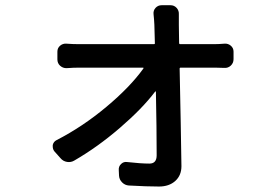

<svg xmlns="http://www.w3.org/2000/svg" viewBox="-20 -636 1040 727"><path d="M658.2 -473.6Q658.2 -468.8 662.1 -468.8H791Q807.6 -468.8 830.1 -470.7Q843.8 -471.7 854 -462.9Q864.3 -454.1 864.3 -440.4V-412.1Q864.3 -397.5 854 -387.7Q843.8 -377.9 829.1 -378.9Q806.6 -379.9 793.9 -379.9H664.1Q660.2 -379.9 660.2 -376Q665 -152.3 667 -6.8Q667 28.3 643.6 49.3Q620.1 70.3 582 70.3Q536.1 70.3 467.8 66.4Q453.1 65.4 442.4 54.7Q431.6 43.9 430.7 29.3L429.7 7.8Q428.7 -5.9 438.5 -15.1Q448.2 -24.4 460.9 -22.5Q512.7 -16.6 545.9 -16.6Q573.2 -16.6 573.2 -47.9Q573.2 -149.4 570.3 -289.1Q570.3 -290 569.3 -290Q568.4 -290 567.4 -289.1Q518.6 -224.6 434.1 -151.9Q349.6 -79.1 261.7 -28.3Q249 -20.5 233.9 -22.9Q218.8 -25.4 209 -37.1L185.5 -63.5Q179.7 -71.3 179.7 -81.1Q179.7 -84 179.7 -86.9Q182.6 -99.6 194.3 -105.5Q293 -156.2 382.8 -231.4Q472.7 -306.6 522.5 -376Q525.4 -379.9 520.5 -379.9H280.3Q258.8 -379.9 231.4 -377.9Q217.8 -377.9 207.5 -387.2Q197.3 -396.5 197.3 -411.1V-440.4Q197.3 -454.1 207.5 -462.9Q217.8 -471.7 231.4 -470.7Q254.9 -468.8 278.3 -468.8H562.5Q567.4 -468.8 566.4 -473.6Q565.4 -512.7 564.5 -542Q563.5 -563.5 561.5 -581.1Q559.6 -595.7 568.8 -606Q578.1 -616.2 591.8 -616.2H626Q639.6 -616.2 648.9 -606Q658.2 -595.7 657.2 -581.1Q657.2 -568.4 657.2 -542Z"/></svg>

Font: Gen Jyuu GothicL Medium
Style: Regular
Weight: 500
Designer: [Source Han Sans]
Ryoko NISHIZUKA  (kana & ideographs); Paul D. Hunt (Latin, Greek & Cyrillic); Wenlong ZHANG  (bopomofo
Version: Version 1.002.20150607